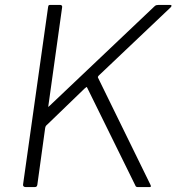

<svg xmlns="http://www.w3.org/2000/svg" viewBox="-20 -762 720 782"><path d="M592 -11Q598 0 590 0H541Q533 0 531 -7L336 -403Q334 -409 331.5 -407Q329 -405 324 -401L176 -258Q171 -254 168 -250.5Q165 -247 164 -241L132 -9Q131 -4 128.5 -2Q126 0 120 0H85Q79 0 76 -3Q73 -6 74 -11L176 -734Q177 -739 178.5 -740.5Q180 -742 185 -742H225Q229 -742 231.5 -739.5Q234 -737 233 -732L177 -331Q176 -326 177.5 -327Q179 -328 183 -332L609 -736Q613 -740 617 -741Q621 -742 626 -742H673Q678 -742 678.5 -739Q679 -736 675 -732L382 -454Q381 -452 379.5 -450.5Q378 -449 379 -446L592 -11Z"/></svg>

Font: Libre Franklin Thin ExtraLight
Style: Italic
Weight: 250
Italic angle: -8°
Version: Version 3.000